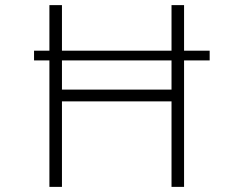

<svg xmlns="http://www.w3.org/2000/svg" viewBox="-20 -730 952 750"><path d="M799 -494H699V0H650V-334H222V0H173V-494H113V-532H173V-710H222V-532H650V-710H699V-532H799ZM650 -494H222V-380H650Z"/></svg>

Font: Josefin Sans Light
Style: Regular
Weight: 300
Designer: Santiago Orozco
Foundry: Typemade
Version: Version 2.000